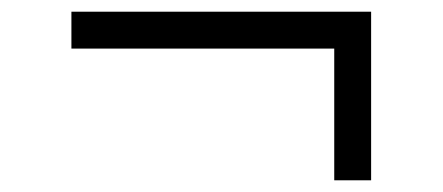

<svg xmlns="http://www.w3.org/2000/svg" viewBox="-20 -466 756 328"><path d="M551 -158V-383H102V-446H614V-158Z"/></svg>

Font: Spartan Thin
Style: Regular
Weight: 400
Version: Version 1.004